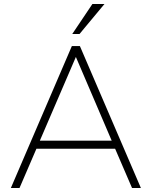

<svg xmlns="http://www.w3.org/2000/svg" viewBox="-20 -934 754 954"><path d="M636 0 552 -195H161L77 0H34L337 -705H377L680 0ZM178 -235H535L357 -651ZM375 -765H339L439 -914H499Z"/></svg>

Font: wassup Sans
Style: Light
Weight: 200
Version: Version 2.001